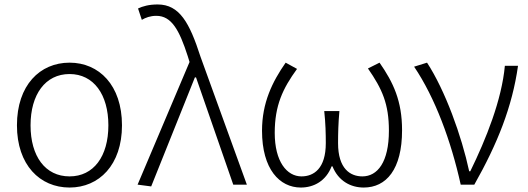

<svg xmlns="http://www.w3.org/2000/svg" viewBox="-20 -828 2366 861"><path d="M292 13C424 13 527 -88 527 -266C527 -446 424 -547 292 -547C159 -547 56 -446 56 -266C56 -88 159 13 292 13ZM292 -37C183 -37 117 -127 117 -266C117 -404 183 -496 292 -496C400 -496 466 -404 466 -266C466 -127 400 -37 292 -37Z M658 8 854 -481H859L1026 0H1087L879 -574C830 -726 785 -808 687 -808C648 -808 620 -800 599 -790L616 -739C633 -749 654 -757 681 -757C749 -757 784 -694 822 -576L830 -550L597 0Z M1329 13C1388 13 1442 -17 1467 -82H1471C1497 -17 1552 13 1611 13C1712 13 1783 -68 1783 -244C1783 -375 1744 -458 1682 -547L1630 -521C1694 -429 1724 -362 1724 -242C1724 -101 1673 -37 1605 -37C1551 -37 1496 -71 1496 -186C1496 -228 1497 -275 1502 -330H1434C1440 -275 1441 -228 1441 -186C1441 -72 1387 -37 1332 -37C1266 -37 1212 -104 1212 -232C1212 -355 1248 -431 1312 -519L1261 -547C1201 -461 1155 -367 1155 -242C1155 -69 1234 13 1329 13Z M2046 0H2107C2211 -184 2277 -349 2303 -533H2244C2230 -380 2160 -205 2089 -60H2084C2050 -219 1976 -423 1895 -547L1837 -529C1931 -390 2003 -195 2046 0Z"/></svg>

Font: Noto Sans Japanese Light
Style: Regular
Weight: 300
Designer: Ryoko NISHIZUKA (kana & ideographs); Paul D. Hunt (Latin, Greek & Cyrillic); Wenlong ZHANG (bopomofo); Sandoll Communica
Foundry: Adobe Systems Incorporated
Version: Version 1.000;PS 1;hotconv 1.0.78;makeotf.lib2.5.61930